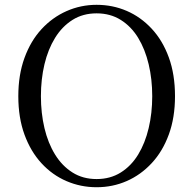

<svg xmlns="http://www.w3.org/2000/svg" viewBox="-20 -765 807 801"><path d="M383 16.1Q316.9 16.1 257.7 -9.3Q198.4 -34.7 153.2 -83.8Q107.9 -132.9 82.2 -203.3Q56.4 -273.6 56.4 -363.7Q56.4 -452.8 82.2 -523.6Q107.9 -594.3 153.2 -643.4Q198.4 -692.5 257.7 -718.7Q316.9 -744.9 383 -744.9Q450 -744.9 508.8 -719.5Q567.6 -694.1 613.1 -645Q658.7 -595.9 684.4 -525.1Q710.1 -454.4 710.1 -363.7Q710.1 -274.6 684.4 -204.2Q658.7 -133.7 613.1 -84.6Q567.6 -35.5 508.8 -9.7Q450 16.1 383 16.1ZM383 -18Q440.1 -18 483.7 -45.3Q527.4 -72.6 556.4 -120.2Q585.4 -167.8 600.2 -230.4Q615.1 -293.1 615.1 -363.7Q615.1 -434.4 600.2 -496.9Q585.4 -559.5 556.4 -607.1Q527.4 -654.7 483.7 -682Q440.1 -709.3 383 -709.3Q325.9 -709.3 282.6 -682Q239.2 -654.7 209.8 -607.1Q180.4 -559.5 165.5 -496.9Q150.7 -434.4 150.7 -363.7Q150.7 -293.1 165.5 -230.4Q180.4 -167.8 209.8 -120.2Q239.2 -72.6 282.6 -45.3Q325.9 -18 383 -18Z"/></svg>

Font: Noto Serif HK
Style: Regular
Weight: 200
Designer: Ryoko NISHIZUKA 西塚涼子 (kana & ideographs); Frank Grießhammer (Latin, Greek & Cyrillic); Wenlong ZHANG 张文龙 (bopomofo); San
Foundry: Adobe
Version: Version 2.001;hotconv 1.1.0;makeotfexe 2.6.0